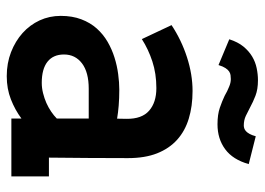

<svg xmlns="http://www.w3.org/2000/svg" viewBox="-124 -620 758 549"><g transform="rotate(90 254.5 -345.0)"><path d="M318.4 1V-27.8Q293.5 -9.3 263.4 2.4Q233.4 14.2 197.3 14.2Q160.2 14.2 128.7 2Q97.2 -10.3 74 -31Q50.8 -51.8 37.8 -79.8Q24.9 -107.9 24.9 -140.1Q24.9 -173.3 34.7 -199Q44.4 -224.6 61 -243.2Q77.6 -261.7 99.1 -274.2Q120.6 -286.6 144 -293.9Q167.5 -301.3 191.4 -304.4Q215.3 -307.6 235.8 -307.6Q260.7 -307.6 281.2 -305.9Q301.8 -304.2 318.8 -301.3L319.3 -328.1Q319.8 -372.1 296.1 -392.8Q272.5 -413.6 231.4 -413.6Q189.9 -413.6 155 -402.1Q120.1 -390.6 91.3 -372.1L51.3 -457Q94.2 -485.4 143.3 -501.2Q192.4 -517.1 239.7 -517.1Q283.2 -517.1 318.6 -506.3Q354 -495.6 379.2 -472.9Q404.3 -450.2 418 -415.5Q431.6 -380.9 431.6 -332.5Q431.6 -275.9 431.2 -219.5Q430.7 -163.1 430.2 -106.4H483.9V1ZM233.4 -220.2Q186 -220.2 160.6 -200.9Q135.3 -181.6 135.3 -149.4Q135.3 -118.7 156 -102.3Q176.8 -85.9 216.3 -85.9Q231 -85.9 245.8 -89.6Q260.7 -93.3 273.9 -99.1Q287.1 -105 298.6 -112.8Q310.1 -120.6 318.4 -128.9V-220.2ZM335 -588.4Q307.1 -588.4 287.8 -595Q268.6 -601.6 253.4 -608.9Q246.6 -612.8 240.2 -616Q233.9 -619.1 227.5 -621.6Q216.3 -626.5 205.6 -626.5Q199.7 -626.5 194.3 -625.7Q189 -625 183.8 -621.6Q178.7 -618.2 174.1 -611.1Q169.4 -604 165.5 -591.3L91.8 -622.1Q99.6 -646.5 112.5 -662.4Q125.5 -678.2 141.1 -687.5Q156.7 -696.8 174.3 -700.4Q191.9 -704.1 209 -704.1Q234.9 -704.1 253.2 -697Q271.5 -689.9 285.6 -682.1Q298.3 -675.3 310.8 -669.4Q323.2 -663.6 338.4 -663.6Q342.3 -663.6 346.7 -665Q351.1 -666.5 355 -670.2Q358.9 -673.8 362.5 -680.4Q366.2 -687 369.1 -697.8L448.7 -677.7Q436 -632.3 406.2 -610.4Q376.5 -588.4 335 -588.4Z"/></g></svg>

Font: Twentytwelve Slab
Style: TwentytwelveSlab
Weight: 700
Designer: Domenico Catapano
Version: Version 1.00 2012